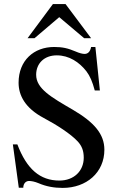

<svg xmlns="http://www.w3.org/2000/svg" viewBox="-20 -906 596 940"><path d="M426 -719 301 -886H239L115 -719H149L270 -822L392 -719ZM469 -463 447 -676H426C422 -654 411 -642 394 -642C384 -642 368 -646 350 -654C312 -670 286 -676 245 -676C146 -676 71 -610 71 -501C71 -439 103 -377 193 -329C257 -295 326 -251 361 -213C380 -192 390 -169 390 -134C390 -68 341 -22 271 -22C176 -22 111 -78 65 -199H43L72 13H94C94 -8 107 -20 122 -20C133 -20 150 -17 169 -9C206 7 245 14 287 14C403 14 491 -61 491 -173C491 -249 442 -307 336 -369C231 -430 157 -472 157 -540C157 -595 196 -635 258 -635C318 -635 368 -602 403 -557C421 -533 432 -507 444 -463Z"/></svg>

Font: XITS Math
Style: Regular
Weight: 400
Designer: MicroPress Inc., with final additions and corrections provided by Coen Hoffman, Elsevier (retired)
Version: Version 1.108